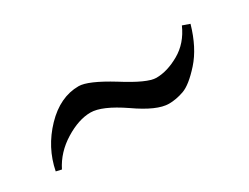

<svg xmlns="http://www.w3.org/2000/svg" viewBox="-30 -470 510 394"><g transform="rotate(-30 224.5 -272.5)"><path d="M26 -209Q36 -260 73 -298.5Q110 -337 154 -337Q176 -337 228 -305Q280 -272 301 -272Q327 -272 356 -288.5Q385 -305 400 -339L417 -333Q403 -284 377 -255Q351 -226 332.5 -219.5Q314 -213 297 -213Q269 -213 222 -246Q175 -278 148 -278Q120 -278 87.5 -258Q55 -238 39 -206Z"/></g></svg>

Font: Libertinus Sans
Style: Regular
Weight: 400
Designer: Philipp H. Poll
Foundry: Khaled Hosny
Version: Version 6.1